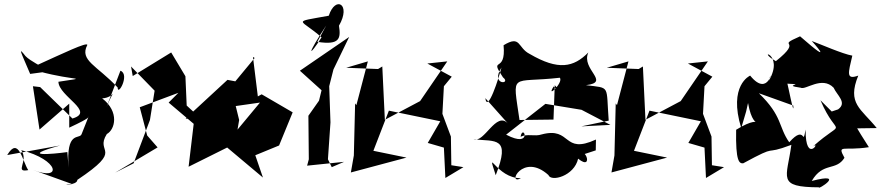

<svg xmlns="http://www.w3.org/2000/svg" viewBox="-20 -787 4148 904"><path d="M364 -155C354 -129 290 -175 303 3L297 -71C227 -61 64 -47 263 -102L14 -57C68 -148 86 -26 113 14C45 27 117 -28 80 -80C257 -35 276 68 135 13L318 79C247 86 346 87 344 60C569 -90 424 -63 483 -156C521 -176 544 -260 461 -324C522 -326 525 -389 482 -284L547 -454C593 -437 534 -331 534 -375C437 -479 353 -502 391 -575C393 -592 271 -533 158 -482C192 -466 121 -500 100 -523C63 -570 77 -545 122 -439L226 -453C180 -466 306 -485 167 -477L163 -451C340 -403 402 -426 255 -402C257 -333 431 -261 321 -229L169 -377L135 -381L166 -177L306 -299V-186C418 -238 391 -235 397 -238Z M937 -218 859 -290 853 -428 786 -540 605 -429 597 -474 708 -360 686 -222 609 -18 522 26 722 -93 673 -149 638 -282 820 -350 774 -304 892 -204 868 -2 1087 -111 1106 -222 1081 -324 1057 -283 1204 -304 1037 -103 1218 49 1182 -56 1294 -102 1358 -258 1212 -343 1194 -333 1171 -519 1179 -514 1088 -404 1051 -411 854 -229Z M1542 0 1524 -37 1536 -211 1530 -381 1550 -460 1624 -613 1392 -454 1494 -362 1482 -313 1432 -242 1434 -37 1426 -7 1600 -25ZM1474 -590C1581 -573 1585 -607 1576 -666C1635 -768 1559 -809 1528 -713C1348 -680 1394 -700 1494 -611C1432 -514 1421 -523 1516 -667Z M2162 0 2105 -9 2103 -144 2063 -251 2070 -381 2107 -426 1992 -488 2086 -498 1958 -311 1792 -223 1780 -474 1760 -462 1610 -468 1712 -498 1658 -292 1652 -300 1646 -55 1632 25 1894 -45 1738 -77 1811 -266 2053 -216 1994 -114 2070 -92 2077 51Z M2785 -79 2786 -130C2627 -57 2673 -192 2530 -154C2498 -143 2463 -159 2431 -143C2443 -210 2492 -85 2363 -153L2548 -298L2718 -270L2854 -199L2717 -192L2846 -219C2833 -389 2856 -371 2739 -386C2858 -400 2714 -460 2750 -540C2681 -470 2609 -454 2474 -533C2416 -562 2433 -624 2351 -574C2364 -436 2280 -525 2348 -423C2391 -389 2287 -384 2341 -469C2329 -420 2275 -252 2265 -325L2371 -206C2316 -265 2260 -112 2210 -131C2314 -120 2386 -145 2314 38C2268 -105 2317 54 2433 52C2364 89 2441 -72 2562 37C2574 71 2684 42 2702 -40C2781 25 2733 -126 2687 -47ZM2650 -318 2592 -386 2586 -224 2426 -222C2393 -453 2381 -394 2616 -421C2634 -397 2548 -319 2587 -380Z M3389 0 3332 -9 3330 -144 3290 -251 3297 -381 3334 -426 3219 -488 3313 -498 3185 -311 3019 -223 3007 -474 2987 -462 2837 -468 2939 -498 2885 -292 2879 -300 2873 -55 2859 25 3121 -45 2965 -77 3038 -266 3280 -216 3221 -114 3297 -92 3304 51Z M3493 -262 3502 -302C3532 -133 3599 -271 3446 -176C3443 -25 3461 -17 3479 -18C3656 -114 3563 -51 3706 -105C3685 52 3635 94 3837 95C3824 111 3971 21 3802 65C3855 -26 3916 20 3956 -44C3920 -110 3951 -75 4071 -94C3955 -272 3976 -285 3968 -182L4108 -184C4034 -276 3967 -299 4021 -431C3962 -410 3974 -443 3993 -525C3947 -533 3843 -579 3802 -594C3802 -594 3923 -462 3747 -616C3624 -562 3770 -608 3633 -499C3531 -558 3677 -539 3600 -407C3621 -488 3602 -320 3512 -431C3511 -431 3408 -385 3470 -184ZM3896 -262 3843 -315C3925 -123 3967 -239 3806 -96C3850 -132 3772 -8 3773 -177C3757 -90 3775 -207 3696 -117C3644 -191 3665 -240 3553 -348L3715 -290C3720 -230 3688 -397 3687 -393C3784 -389 3655 -387 3750 -374C3772 -361 3850 -431 3905 -374C3921 -338 3970 -304 3926 -272Z"/></svg>

Font: Asimov Silicon
Style: Regular
Weight: 400
Designer: Google
Version: Version 2.000980; 2014